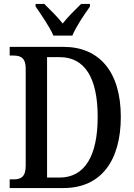

<svg xmlns="http://www.w3.org/2000/svg" viewBox="-20 -951 679 971"><path d="M250 -771H346C364 -816 408 -880 435 -918V-931H390C361 -902 323 -866 297 -832C271 -866 233 -902 204 -931H160V-918C186 -880 231 -816 250 -771ZM29 0H301C493 0 591 -141 591 -360C591 -587 483 -714 301 -714H29V-670H48C84 -670 110 -659 110 -604V-113C110 -57 86 -44 51 -44H29ZM281 -53H218V-662H282C409 -662 474 -557 474 -360C474 -163 409 -53 281 -53Z"/></svg>

Font: Noto Serif Sinhala Condensed Medium
Style: Regular
Weight: 500
Width: 3
Designer: Jelle Bosma - Monotype Design Team
Foundry: Monotype Imaging Inc.
Version: Version 2.007